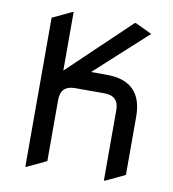

<svg xmlns="http://www.w3.org/2000/svg" viewBox="-84 -821 817 905"><g transform="rotate(10 324.5 -368.5)"><path d="M102.5 9.8H97.7V-703.1L190.4 -747.1H195.3V-467.3L488.8 -747.1H493.7L573.2 -709.5L325.2 -483.4H400.4Q571.3 -483.4 571.3 -312.5V-34.2L478.5 9.8H473.6V-327.1Q473.6 -395.5 405.3 -395.5H263.7Q195.3 -395.5 195.3 -327.1V-34.2Z"/></g></svg>

Font: Nova Square
Style: Book
Weight: 400
Designer: Wojciech Kalinowski "wmk69" (wmk69@o2.pl)
Foundry: Wojciech Kalinowski "wmk69" (wmk69@o2.pl)
Version: Version 3.1.0; 2021-05-23